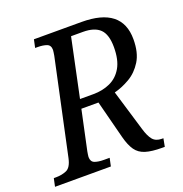

<svg xmlns="http://www.w3.org/2000/svg" viewBox="-147 -827 895 940"><g transform="rotate(-20 300.0 -357.0)"><path d="M-19 0 -10 -42H2Q32 -42 56.5 -52.5Q81 -63 91 -109L197 -604Q198 -612 199.5 -620Q201 -628 201 -633Q201 -658 182 -665Q163 -672 134 -672H122L131 -714H379Q589 -714 589 -548Q589 -478 562 -434.5Q535 -391 494.5 -367.5Q454 -344 414 -334L478 -121Q490 -80 506 -61Q522 -42 553 -42H561L553 0H539Q486 0 453.5 -10Q421 -20 403 -45.5Q385 -71 373 -117L322 -315H233L189 -109Q188 -102 186.5 -94Q185 -86 185 -81Q185 -56 203.5 -49Q222 -42 251 -42H281L272 0ZM313 -362Q361 -362 400.5 -380Q440 -398 463 -438Q486 -478 486 -544Q486 -610 457.5 -638Q429 -666 369 -666H307L243 -362Z"/></g></svg>

Font: Noto Serif SemiCondensed
Style: Italic
Weight: 400
Width: 4
Italic angle: -12°
Designer: Monotype Design Team
Foundry: Monotype Imaging Inc.
Version: Version 2.013